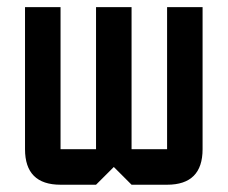

<svg xmlns="http://www.w3.org/2000/svg" viewBox="-20 -508 626 528"><path d="M244.1 -488.3H341.8V-97.7H439.5V-488.3H537.1V-97.7Q537.1 0 439.5 0H341.8L293 -48.8L244.1 0H146.5Q48.8 0 48.8 -97.7V-488.3H146.5V-97.7H244.1Z"/></svg>

Font: BabelStone Runic Dotted
Style: Regular
Weight: 400
Designer: Andrew West
Foundry: BabelStone
Version: Version 3.003 March 14, 2022